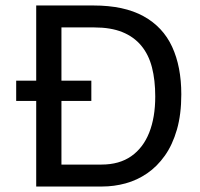

<svg xmlns="http://www.w3.org/2000/svg" viewBox="-20 -680 729 700"><path d="M39 -386H313V-312H39ZM160 0V-80H350Q415 -80 458.5 -110.5Q502 -141 524 -196.5Q546 -252 546 -328Q546 -388 534 -434.5Q522 -481 495 -513.5Q468 -546 426 -563Q384 -580 324 -580H160V-660H321Q432 -660 503 -621Q574 -582 607.5 -509.5Q641 -437 641 -336Q641 -263 625 -207.5Q609 -152 581 -112.5Q553 -73 516.5 -48Q480 -23 438 -11.5Q396 0 352 0ZM112 0V-660H204V0Z"/></svg>

Font: Bricolage Grotesque 60pt
Style: Regular
Weight: 400
Version: Version 1.001;gftools[0.9.33.dev8+g029e19f]